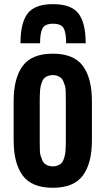

<svg xmlns="http://www.w3.org/2000/svg" viewBox="-20 -891 509 920"><path d="M78.1 -683.6Q78.1 -781.2 112.3 -826.2Q146.5 -871.1 233.9 -871.1Q322.3 -871.1 356.4 -825.7Q390.6 -780.3 390.6 -683.6H296.9Q296.9 -733.4 285.2 -755.4Q273.4 -777.3 234.4 -777.3Q195.3 -777.3 183.6 -754.9Q171.9 -732.4 171.9 -683.6ZM182.1 -501Q173.3 -478.5 171.9 -456.5Q170.4 -434.6 170.4 -406.2V-218.8Q169.9 -160.2 173.8 -147.5Q177.7 -134.8 182.1 -124Q186.5 -113.3 193.4 -107.4Q200.2 -101.6 210 -97.7Q219.7 -93.8 232.9 -93.8Q246.1 -93.8 255.9 -97.7Q265.6 -101.6 272.5 -107.4Q279.3 -113.3 283.7 -124Q292.5 -146.5 293.9 -168.5Q295.4 -190.4 295.4 -218.8V-406.2Q295.9 -464.8 292 -477.5Q288.1 -490.2 283.7 -501Q279.3 -511.7 272.5 -517.6Q265.6 -523.4 255.9 -527.3Q246.1 -531.2 232.9 -531.2Q219.7 -531.2 210 -527.3Q200.2 -523.4 193.4 -517.6Q186.5 -511.7 182.1 -501ZM45.4 -218.8V-406.2Q45.4 -516.6 88.9 -575.2Q132.3 -633.8 232.9 -633.8Q333.5 -633.8 377 -575.2Q420.4 -516.6 420.4 -406.2V-218.8Q420.4 -108.4 377 -49.8Q333.5 8.8 232.9 8.8Q132.3 8.8 88.9 -49.8Q45.4 -108.4 45.4 -218.8Z"/></svg>

Font: Oswald
Style: Book
Weight: 400
Designer: vernon adams
Foundry: vernon adams
Version: Version 1.000